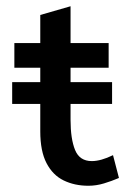

<svg xmlns="http://www.w3.org/2000/svg" viewBox="-20 -578 427 615"><path d="M263 17Q219 17 184 0Q149 -17 129 -55.5Q109 -94 109 -157V-361H26V-440H109V-530L206 -558V-440H328V-361H206V-194Q206 -133 220.5 -97.5Q235 -62 274 -62Q303 -62 342 -81L361 -8Q338 2 313 9.5Q288 17 263 17ZM19 -315H339V-245H19Z"/></svg>

Font: Podkova SemiBold
Style: Regular
Weight: 600
Designer: Ilya Yudin
Foundry: Cyreal (www.cyreal.org)
Version: Version 2.103